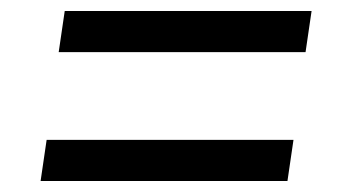

<svg xmlns="http://www.w3.org/2000/svg" viewBox="-20 -426 647 350"><path d="M87 -331 98 -406H548L537 -331ZM54 -96 65 -171H515L504 -96Z"/></svg>

Font: Plus Jakarta Sans
Style: Italic
Weight: 400
Italic angle: -8°
Designer: Gumpita Rahayu
Foundry: Tokotype
Version: Version 2.006